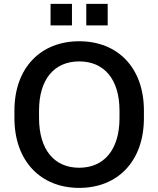

<svg xmlns="http://www.w3.org/2000/svg" viewBox="-20 -937 798 968"><path d="M379.4 10.3C573.2 10.3 705.6 -124 705.6 -341.8V-378.9C705.6 -595.2 574.2 -729 379.4 -729C184.6 -729 52.7 -594.7 52.7 -378.9V-341.8C52.7 -125 185.1 10.3 379.4 10.3ZM379.4 -91.3C253.9 -91.3 177.2 -181.6 176.8 -341.8V-378.9C176.8 -538.1 253.9 -627.4 379.4 -627.4C504.9 -627.4 582.5 -537.6 582.5 -378.9V-341.8C582.5 -182.1 504.4 -91.3 379.4 -91.3ZM522.9 -809.1V-917.5H415V-809.1ZM342.8 -809.1V-917.5H234.9V-809.1Z"/></svg>

Font: Winston Medium
Style: Regular
Weight: 500
Designer: Vernon Adams, Kim Jin-seong, David Berlow, Cristiano Sobral
Foundry: The Winston Project Authors
Version: Version 3.004